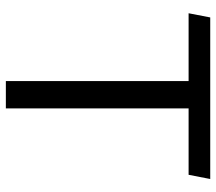

<svg xmlns="http://www.w3.org/2000/svg" viewBox="-62 -694 755 672"><g transform="rotate(90 316.0 -357.5)"><path d="M358.9 0H263.2V-639.6H25.9L40.5 -715.3H606L591.3 -639.6H358.9Z"/></g></svg>

Font: Proza Libre
Style: Regular
Weight: 400
Designer: Jasper de Waard
Foundry: Jasper de Waard
Version: Version 1.000; ttfautohint (v1.4.1.8-43bc)